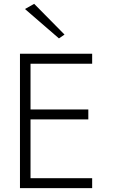

<svg xmlns="http://www.w3.org/2000/svg" viewBox="-20 -980 590 1000"><path d="M110 -933 287 -780 316 -800 158 -960ZM84 -700V0H460V-52H139V-358H440V-410H139V-648H460V-700Z"/></svg>

Font: Jost Light
Style: Regular
Weight: 300
Version: Version 3.710